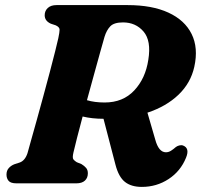

<svg xmlns="http://www.w3.org/2000/svg" viewBox="-20 -720 790 754"><path d="M710.5 -100.5Q689 -47.5 642 -16.8Q595 14 537 14Q495.5 14 470.8 -5.5Q446 -25 433.5 -73L386.5 -253.5Q341.5 -253.5 304.5 -262.5Q292 -216 282.5 -178.5Q273 -141 268.5 -121.5Q263.5 -100.5 268.2 -94.2Q273 -88 281.5 -83L300 -75.5Q311.5 -68.5 318.2 -60.5Q325 -52.5 325 -39.5Q325 -21.5 313.5 -10.8Q302 0 279.5 0H45Q22 0 13.8 -9.8Q5.5 -19.5 5.5 -34.5Q5.5 -50 14.5 -60Q23.5 -70 36.5 -75L56.5 -81.5Q78 -88.5 88 -118.5Q92 -133 101.5 -167Q111 -201 123.8 -246.5Q136.5 -292 150 -341.8Q163.5 -391.5 175.8 -437.8Q188 -484 196.8 -519.2Q205.5 -554.5 209 -570Q214 -593.5 214 -603.5Q214 -613.5 199 -620.5L179.5 -627Q155.5 -638 155.5 -660Q155.5 -677.5 167.8 -688.8Q180 -700 202 -700H481.5Q577 -700 641.2 -670.5Q705.5 -641 732.5 -586.5Q759.5 -532 743 -457.5Q729 -394 681 -348Q633 -302 559 -277.5L589.5 -172.5Q603 -122 631.5 -122Q642 -122 651.5 -128Q661 -134 670.5 -142.5Q675.5 -146.5 683.8 -148.8Q692 -151 699 -148.5Q726 -138 710.5 -100.5ZM390.5 -575.5Q385 -557 374.2 -517.8Q363.5 -478.5 349.5 -428.5Q335.5 -378.5 321.5 -326.5Q351.5 -317.5 391 -317.5Q463 -317.5 507.2 -364.8Q551.5 -412 562.5 -485.5Q574.5 -560 543.8 -596Q513 -632 463 -632Q428 -632 413.2 -616.8Q398.5 -601.5 390.5 -575.5Z"/></svg>

Font: Fraunces 9pt S050
Style: Bold Italic
Weight: 700
Italic angle: -16°
Version: Version 1.000; ttfautohint (v1.8.3)